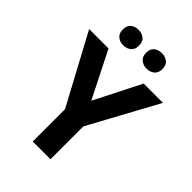

<svg xmlns="http://www.w3.org/2000/svg" viewBox="-262 -1085 1148 1148"><g transform="rotate(45 312.0 -511.0)"><path d="M312 -471 461 -765H624L387 -329V-51H237V-324L0 -765H164ZM144 -905Q144 -940 164 -955.5Q184 -971 212 -971Q240 -971 260.5 -955.5Q281 -940 281 -905Q281 -872 260.5 -856Q240 -840 212 -840Q184 -840 164 -856.5Q144 -873 144 -905ZM341 -905Q341 -940 361 -955.5Q381 -971 410 -971Q438 -971 458.5 -955.5Q479 -940 479 -905Q479 -872 458.5 -856Q438 -840 410 -840Q382 -840 361.5 -856.5Q341 -873 341 -905Z"/></g></svg>

Font: Noto Sans Tamil UI
Style: Regular
Weight: 400
Designer: Jelle Bosma - Monotype Design Team
Foundry: Monotype Imaging Inc.
Version: Version 2.004